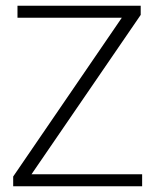

<svg xmlns="http://www.w3.org/2000/svg" viewBox="-20 -650 546 670"><path d="M471 -630V-598L90 -42H476V0H26V-34L405 -588H41V-630Z"/></svg>

Font: Mukta ExtraLight
Style: Regular
Weight: 275
Designer: Girish Dalvi and Yashodeep Gholap
Foundry: Ek Type
Version: Version 2.538;PS 1.002;hotconv 16.6.51;makeotf.lib2.5.65220;